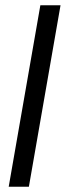

<svg xmlns="http://www.w3.org/2000/svg" viewBox="-20 -708 250 728"><path d="M89.5 0H13L133 -688H209.5Z"/></svg>

Font: Lucymar Sans
Style: Italic
Weight: 400
Italic angle: -10°
Foundry: The League of Moveable Type (original font) / Main changes by Cristiano Sobral with portions from Mirco Monsees
Version: Version 2.00;August 30, 2020;FontCreator 13.0.0.2681 64-bit